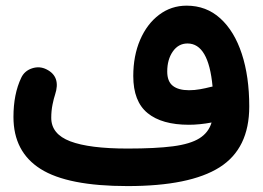

<svg xmlns="http://www.w3.org/2000/svg" viewBox="-20 -584 908 662"><path d="M26.4 -180.7Q26.4 -259.8 53.2 -315.9Q64.5 -339.8 90.6 -348.4Q116.7 -356.9 140.6 -344.7Q190.4 -319.8 169.9 -257.8Q165.5 -245.1 161.1 -223.4Q156.7 -201.7 156.7 -177.7Q156.7 -121.6 222.4 -96.7Q288.1 -71.8 419.9 -71.8Q516.6 -71.8 576.4 -79.6Q636.2 -87.4 667.7 -107.2Q699.2 -127 709.5 -161.6Q668 -153.8 631.3 -153.8Q538.1 -153.8 488.8 -194.1Q439.5 -234.4 439.5 -321.8Q439.5 -391.6 463.1 -446.5Q486.8 -501.5 528.6 -533Q570.3 -564.5 623.5 -564.5Q691.4 -564.5 739.7 -520.5Q788.1 -476.6 813.7 -398.4Q839.4 -320.3 839.4 -216.8Q839.4 -71.8 737.1 -7.1Q634.8 57.6 419.9 57.6Q213.4 57.6 119.9 -1.5Q26.4 -60.5 26.4 -180.7ZM556.6 -337.4Q556.6 -303.2 575.9 -288.1Q595.2 -272.9 631.8 -272.9Q650.9 -272.9 670.2 -276.4Q689.5 -279.8 706.1 -284.2Q709.5 -285.2 712.9 -285.6Q699.2 -434.1 626.5 -434.1Q595.2 -434.1 575.9 -406.5Q556.6 -378.9 556.6 -337.4Z"/></svg>

Font: Mikhak-DS1-FD Bold
Style: Bold
Weight: 700
Designer: Amin Abedi
Version: Version 3.2